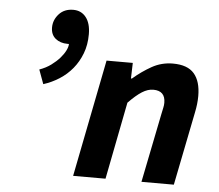

<svg xmlns="http://www.w3.org/2000/svg" viewBox="-50 -753 923 809"><g transform="rotate(5 411.0 -348.5)"><path d="M107 -434Q135 -444 156 -459.5Q177 -475 191.5 -491.5Q206 -508 214 -524Q222 -540 222 -552H216Q185 -552 165 -568.5Q145 -585 145 -615Q145 -647 167.5 -672Q190 -697 228 -697Q262 -697 282 -671.5Q302 -646 302 -600Q302 -555 288 -518.5Q274 -482 250.5 -453.5Q227 -425 195.5 -405Q164 -385 129 -374ZM386 -496H497L495 -430H499Q536 -462 577 -485Q618 -508 666 -508Q728 -508 756 -475.5Q784 -443 784 -381Q784 -364 782 -346.5Q780 -329 776 -310L714 0H577L636 -293Q639 -308 641.5 -319Q644 -330 644 -340Q644 -391 593 -391Q570 -391 545.5 -375.5Q521 -360 489 -327L425 0H288Z"/></g></svg>

Font: mr_Source Sans Pro
Style: Bold Italic
Weight: 700
Italic angle: -11°
Designer: Paul D. Hunt
Foundry: Adobe Systems Incorporated
Version: Version 1.036;July 10, 2024;FontCreator 11.5.0.2430 64-bit